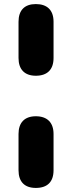

<svg xmlns="http://www.w3.org/2000/svg" viewBox="-20 -734 353 943"><path d="M156 -362C213 -362 243 -393 243 -449V-627C243 -684 212 -714 156 -714C101 -714 71 -684 71 -627V-449C71 -393 101 -362 156 -362ZM156 189C213 189 243 159 243 102V-76C243 -132 212 -163 156 -163C101 -163 71 -132 71 -76V102C71 159 101 189 156 189Z"/></svg>

Font: SN Pro Heavy
Style: Regular
Weight: 800
Designer: Tobias Whetton
Foundry: Supernotes
Version: Version 1.001;Glyphs 3.2 (3249)